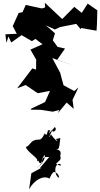

<svg xmlns="http://www.w3.org/2000/svg" viewBox="-20 -932 746 1432"><path d="M43 -660 64 -615 141 -670 218 -625 244 -642 297 -602 207 -562 250 -487 249 -413 221 -422 108 -273 171 -298 261 -237 353 -254 316 -171 215 -123 208 -114 282 -113 374 -99 422 -112 412 -88 477 -167 530 -120 521 -187 565 -280 534 -253 454 -296 437 -358 429 -389 370 -499 524 -444 406 -485 465 -570 410 -582 374 -631 390 -684 322 -743 389 -712 428 -730 549 -754 582 -714 585 -723 700 -703 703 -749 706 -855 634 -905 590 -836 534 -881 444 -790 379 -851 314 -912 317 -877 293 -869 172 -895 148 -841 119 -835 75 -737 105 -680 20 -676 28 -612ZM333 40C351 37 304 82 356 82C293 48 288 97 317 57C280 137 263 98 265 110C207 108 206 157 173 164C182 204 280 254 254 270C294 261 244 276 289 287C305 292 276 259 316 223C315 287 245 328 260 316C317 277 268 232 347 239L277 322L292 318L214 360L197 480C235 409 304 373 349 400C354 392 370 341 399 348C322 354 416 330 421 394C386 383 377 289 427 290C456 319 395 290 398 290C418 265 441 264 429 231C437 201 437 179 361 178C425 181 418 199 430 97C386 111 393 95 408 118C403 129 347 58 361 66C343 112 337 90 382 24C345 71 420 45 388 15C376 39 305 82 308 141L355 39Z"/></svg>

Font: Hussar Lance
Style: Regular
Weight: 700
Foundry: Cannot Into Space Fonts, PlusOne Fonts
Version: Version 2.27